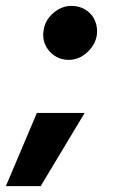

<svg xmlns="http://www.w3.org/2000/svg" viewBox="-50 -517 396 651"><path d="M183 -314Q156 -314 135 -328Q114 -342 103.5 -365Q93 -388 98 -415Q103 -449 131 -473Q159 -497 192 -497Q220 -497 241 -483.5Q262 -470 272 -447Q282 -424 278 -396Q272 -363 244.5 -338.5Q217 -314 183 -314ZM-30 114 75 -134H237L88 114Z"/></svg>

Font: Figtree ExtraBold
Style: Italic
Weight: 800
Italic angle: -9.5°
Foundry: Erik Kennedy
Version: Version 2.001;gftools[0.9.30]